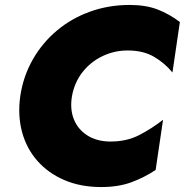

<svg xmlns="http://www.w3.org/2000/svg" viewBox="-20 -738 747 776"><path d="M271 -350Q262 -297 278.5 -256Q295 -215 332.5 -191Q370 -167 422 -166Q491 -165 543.5 -192.5Q596 -220 639 -254L609 -51Q562 -20 510 -1Q458 18 389 18Q306 18 240.5 -10Q175 -38 131 -88Q87 -138 69 -205Q51 -272 62 -350Q74 -430 112.5 -497.5Q151 -565 210 -614.5Q269 -664 344 -691Q419 -718 504 -718Q570 -718 617.5 -699.5Q665 -681 707 -649L677 -445Q646 -483 602.5 -508.5Q559 -534 496 -534Q442 -534 394 -511Q346 -488 313.5 -446.5Q281 -405 271 -350Z"/></svg>

Font: Jost* Heavy
Style: Italic
Weight: 800
Italic angle: -10°
Version: Version 3.7